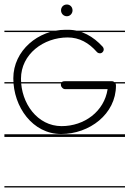

<svg xmlns="http://www.w3.org/2000/svg" viewBox="-22 -599 575 851"><path d="M-2.5 -463V-457H532V-463ZM-2.5 -235V-229H532V-235ZM-2.5 -4V8H532V-4ZM-2.5 226V232H532V226ZM268 -467C148 -467 37 -375 37 -252C37 -125 123 -5 249 -5C374 -5 492 -93 492 -220C492 -225 491 -230 487 -233C484 -236 480 -239 475 -239H265C259 -239 254 -238 250 -233C247 -227 247 -221 250 -215C253 -210 259 -204 265 -204H455C440 -105 352 -40 251 -40C144 -40 71 -141 71 -250C71 -359 171 -433 278 -433C330 -433 372 -409 407 -369C411 -364 418 -362 424 -363C430 -364 435 -369 437 -375C439 -381 437 -387 433 -392C392 -437 340 -467 280 -467ZM299.5 -553C299.5 -568 288.5 -579 274.5 -579C259.5 -579 248.5 -568 248.5 -553C248.5 -539 259.5 -527 274.5 -527C288.5 -527 299.5 -539 299.5 -553Z"/></svg>

Font: LetsTraceRuled
Style: Medium
Weight: 500
Version: Version 003.000